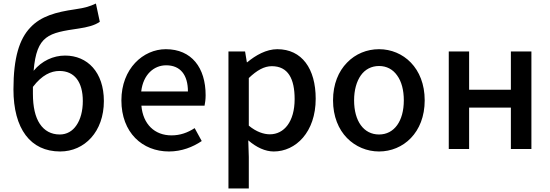

<svg xmlns="http://www.w3.org/2000/svg" viewBox="-20 -842 3109 1085"><path d="M125 -78C170 -18 236 14 320 14C458 14 567 -98 567 -271C567 -434 474 -528 348 -528C281 -528 216 -498 170 -442C187 -644 255 -656 426 -681C472 -688 515 -698 544 -719L522 -822C487 -806 464 -798 402 -789C298 -774 211 -751 151 -686C90 -622 56 -517 56 -337C56 -226 80 -138 125 -78ZM412 -134C390 -101 357 -82 318 -82C269 -82 231 -103 205 -142C179 -181 166 -238 166 -312V-351C217 -418 268 -441 316 -441C400 -441 448 -380 448 -271C448 -215 435 -167 412 -134Z M1046 -245H1136C1139 -259 1142 -281 1142 -304C1142 -459 1063 -564 917 -564C789 -564 666 -454 666 -275C666 -93 784 14 935 14C1006 14 1070 -11 1120 -45L1080 -118C1040 -92 998 -77 949 -77C854 -77 788 -140 779 -245H957ZM844 -325H778C789 -421 850 -473 919 -473C999 -473 1042 -419 1042 -325H910Z M1271 -164V223H1328H1386V45L1383 -49C1429 -9 1479 14 1527 14C1651 14 1764 -95 1764 -284C1764 -454 1686 -564 1547 -564C1485 -564 1425 -530 1377 -490H1375L1365 -551H1271ZM1386 -333V-401C1432 -445 1473 -468 1516 -468C1608 -468 1645 -397 1645 -282C1645 -154 1585 -83 1505 -83C1472 -83 1429 -96 1386 -132V-266Z M1941 -62C1989 -13 2054 14 2122 14C2258 14 2380 -92 2380 -275C2380 -458 2258 -564 2122 -564C2054 -564 1989 -538 1941 -488C1893 -439 1862 -367 1862 -275C1862 -184 1893 -111 1941 -62ZM2224 -416C2249 -382 2262 -333 2262 -275C2262 -158 2208 -82 2122 -82C2035 -82 1981 -158 1981 -275C1981 -333 1995 -382 2019 -416C2043 -450 2079 -469 2122 -469C2165 -469 2200 -450 2224 -416Z M2983 -275V-551H2867V-335H2631V-551H2516V0H2631V-234H2749H2867V0H2983Z"/></svg>

Font: GenSekiGothic2 TW M
Style: Regular
Weight: 500
Version: Version 2.100;PS 2.1;hotconv 16.6.51;makeotf.lib2.5.65220 DE